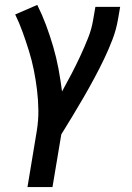

<svg xmlns="http://www.w3.org/2000/svg" viewBox="-20 -548 540 783"><path d="M92 215 130 -14Q137 -57 136.5 -98.5Q136 -140 131 -181Q126 -222 118 -262Q110 -302 98 -340.5Q86 -379 72.5 -416.5Q59 -454 42 -489L132 -528Q152 -488 168 -445Q184 -402 197 -357.5Q210 -313 218.5 -267.5Q227 -222 233 -175Q253 -211 271.5 -246.5Q290 -282 307 -318.5Q324 -355 339 -392.5Q354 -430 360 -468L369 -520H470L461 -468Q454 -427 438.5 -386.5Q423 -346 404 -306.5Q385 -267 364 -228Q343 -189 321 -151Q299 -113 276 -75Q253 -37 230 0L194 215Z"/></svg>

Font: Iosevka Term Curly Semibold
Style: Italic
Weight: 600
Italic angle: -9°
Designer: Belleve Invis
Foundry: Belleve Invis
Version: Version 32.3.0